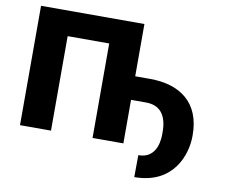

<svg xmlns="http://www.w3.org/2000/svg" viewBox="-92 -822 1322 1120"><g transform="rotate(10 569.0 -262.0)"><path d="M674.8 -707H62.5V0H246.1V-559.6H492.2V0H674.8V-257.8H763.7C842.8 -257.8 889.6 -209 888.7 -102.5C889.6 -71.3 889.6 52.7 772.5 52.7L771.5 182.6C1002.9 182.6 1065.4 -1 1064.5 -115.2C1065.4 -312.5 937.5 -397.5 763.7 -397.5H674.8Z"/></g></svg>

Font: Pretendard Black
Style: Regular
Weight: 900
Designer: Base glyphs from Inter by Rasmus Andersson; Hangeul glyphs from Noto Sans CJK(Source Han Sans) by Jang Soo-young and Kan
Foundry: Kil Hyung-jin
Version: Version 1.309;Glyphs 3.2 (3225)